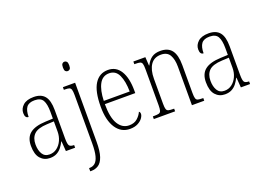

<svg xmlns="http://www.w3.org/2000/svg" viewBox="-131 -1094 2342 1685"><g transform="rotate(-20 1040.0 -251.0)"><path d="M168 10Q114 10 79.5 -28.5Q45 -67 45 -147Q45 -225 92.5 -262.5Q140 -300 239 -304L308 -307V-371Q308 -442 288 -477.5Q268 -513 211 -513Q157 -513 135 -483Q113 -453 113 -393Q80 -393 80 -441Q80 -482 113.5 -512.5Q147 -543 213 -543Q282 -543 315.5 -502.5Q349 -462 349 -372V-107Q349 -54 359.5 -39.5Q370 -25 401 -25H404V0H318L311 -93H308Q295 -66 277 -42.5Q259 -19 232.5 -4.5Q206 10 168 10ZM175 -21Q214 -21 244 -44Q274 -67 291 -104.5Q308 -142 308 -186V-281L243 -278Q156 -274 121.5 -240Q87 -206 87 -145Q87 -92 108 -56.5Q129 -21 175 -21Z M573 -654Q561 -654 552.5 -663Q544 -672 544 -698Q544 -723 552.5 -732.5Q561 -742 573 -742Q586 -742 594.5 -732.5Q603 -723 603 -698Q603 -672 594.5 -663Q586 -654 573 -654ZM458 240V210H464Q493 210 514 192.5Q535 175 546.5 132.5Q558 90 558 15V-437Q558 -470 553 -486Q548 -502 535 -506.5Q522 -511 497 -511H485V-536H599V14Q599 104 582 153Q565 202 535.5 221Q506 240 469 240Z M915 10Q833 10 785.5 -61Q738 -132 738 -262Q738 -404 782 -473.5Q826 -543 907 -543Q983 -543 1023.5 -477Q1064 -411 1064 -294V-270H780Q780 -144 817.5 -83Q855 -22 919 -22Q966 -22 995 -47.5Q1024 -73 1038 -105Q1049 -99 1049 -82Q1049 -65 1034 -43.5Q1019 -22 989 -6Q959 10 915 10ZM1023 -300Q1022 -395 995 -453.5Q968 -512 907 -512Q845 -512 814.5 -455Q784 -398 781 -300Z M1139 0V-25H1151Q1180 -25 1195 -29Q1210 -33 1215 -49Q1220 -65 1220 -99V-438Q1220 -472 1215 -487.5Q1210 -503 1195.5 -507Q1181 -511 1153 -511H1143V-536H1255L1260 -456H1263Q1285 -500 1316 -521.5Q1347 -543 1396 -543Q1468 -543 1502 -498.5Q1536 -454 1536 -359V-99Q1536 -65 1541 -49Q1546 -33 1560 -29Q1574 -25 1603 -25H1610V0H1495V-361Q1495 -428 1471.5 -469Q1448 -510 1390 -510Q1326 -510 1293.5 -462.5Q1261 -415 1261 -331V-98Q1261 -64 1266 -48.5Q1271 -33 1286 -29Q1301 -25 1330 -25H1338V0Z M1802 10Q1748 10 1713.5 -28.5Q1679 -67 1679 -147Q1679 -225 1726.5 -262.5Q1774 -300 1873 -304L1942 -307V-371Q1942 -442 1922 -477.5Q1902 -513 1845 -513Q1791 -513 1769 -483Q1747 -453 1747 -393Q1714 -393 1714 -441Q1714 -482 1747.5 -512.5Q1781 -543 1847 -543Q1916 -543 1949.5 -502.5Q1983 -462 1983 -372V-107Q1983 -54 1993.5 -39.5Q2004 -25 2035 -25H2038V0H1952L1945 -93H1942Q1929 -66 1911 -42.5Q1893 -19 1866.5 -4.5Q1840 10 1802 10ZM1809 -21Q1848 -21 1878 -44Q1908 -67 1925 -104.5Q1942 -142 1942 -186V-281L1877 -278Q1790 -274 1755.5 -240Q1721 -206 1721 -145Q1721 -92 1742 -56.5Q1763 -21 1809 -21Z"/></g></svg>

Font: Noto Serif Condensed ExtraLight
Style: Regular
Weight: 200
Width: 3
Designer: Monotype Design Team
Foundry: Monotype Imaging Inc.
Version: Version 2.013; ttfautohint (v1.8.4.7-5d5b)